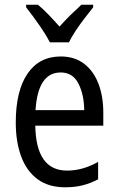

<svg xmlns="http://www.w3.org/2000/svg" viewBox="-20 -786 502 816"><path d="M238 -546Q297 -546 337.5 -515Q378 -484 398.5 -430Q419 -376 419 -308V-252H130Q133 -61 265 -61Q332 -61 397 -98V-24Q365 -7 331.5 1.5Q298 10 257 10Q186 10 139.5 -24.5Q93 -59 70 -121Q47 -183 47 -265Q47 -400 97 -473Q147 -546 238 -546ZM238 -478Q141 -478 131 -318H338Q337 -385 313 -431.5Q289 -478 238 -478ZM192 -606Q175 -639 146 -680.5Q117 -722 91 -755V-766H141Q162 -749 186 -724Q210 -699 233 -673Q259 -702 279.5 -722Q300 -742 326 -766H376V-755Q360 -735 340 -709Q320 -683 302 -656Q284 -629 273 -606Z"/></svg>

Font: Noto Sans Ethiopic Cond
Style: Regular
Weight: 400
Width: 3
Designer: Monotype Design Team
Foundry: Monotype Imaging Inc.
Version: Version 2.102; ttfautohint (v1.8.4.7-5d5b)